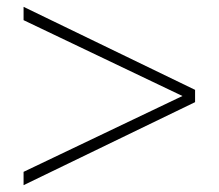

<svg xmlns="http://www.w3.org/2000/svg" viewBox="-20 -671 640 562"><path d="M49 -129V-168L514 -390L49 -612V-651L551 -408V-372Z"/></svg>

Font: Tanohe Sans ExtraLight
Style: Regular
Weight: 250
Designer: Village Type and Design LLC & Cristiano Sobral
Foundry: Cooper Hewitt Smithsonian Design Museum
Version: Version 1.00;May 30, 2020;FontCreator 12.0.0.2522 64-bit; tt